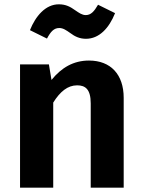

<svg xmlns="http://www.w3.org/2000/svg" viewBox="-20 -871 661 891"><path d="M255 -741C273 -741 287 -731 307 -717C327 -702 349 -691 379 -691C440 -691 486 -740 514 -810L435 -849C417 -818 402 -801 378 -801C361 -801 347 -811 328 -824C307 -839 286 -851 253 -851C191 -851 145 -796 119 -731L198 -692C215 -724 230 -741 255 -741ZM393 -590C321 -590 265 -557 219 -500L207 -572H73V0H227V-395C259 -446 294 -475 338 -475C376 -475 401 -457 401 -391V0H554V-417C554 -525 494 -590 393 -590Z"/></svg>

Font: Glow Sans TC Normal
Style: Bold
Weight: 700
Designer: Ryoko NISHIZUKA (kana, bopomofo & ideographs); Paul D. Hunt (Latin, Greek & Cyrillic); Sandoll Communications, Soo-young
Version: Version 0.93